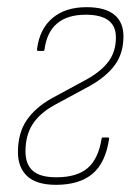

<svg xmlns="http://www.w3.org/2000/svg" viewBox="-20 -507 381 535"><path d="M136 8Q82 8 56 -16Q30 -40 30 -83Q30 -136 54 -171.5Q78 -207 124 -233L222 -286Q263 -309 283 -336.5Q303 -364 303 -403Q303 -466 219 -466Q117 -466 104 -369Q104 -365 99 -365H87Q83 -365 83 -369Q90 -426 126 -456.5Q162 -487 221 -487Q273 -487 298.5 -466Q324 -445 324 -406Q324 -359 300.5 -326.5Q277 -294 231 -268L133 -215Q91 -192 71 -161Q51 -130 51 -85Q51 -49 71.5 -31Q92 -13 137 -13Q194 -13 224 -38.5Q254 -64 263 -120Q263 -124 267 -124H281Q284 -124 284 -120Q274 -53 237.5 -22.5Q201 8 136 8Z"/></svg>

Font: Sofia Sans Condensed Thin
Style: Italic
Weight: 250
Italic angle: -9°
Version: Version 4.100